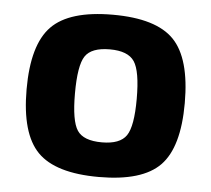

<svg xmlns="http://www.w3.org/2000/svg" viewBox="-43 -553 675 613"><g transform="rotate(5 294.5 -247.0)"><path d="M548 -246Q548 -104 491 -45.5Q434 13 295 13Q156 13 98.5 -45.5Q41 -104 41 -246Q41 -389 98.5 -448Q156 -507 295 -507Q434 -507 491 -448Q548 -389 548 -246ZM295 -396Q236 -396 216 -366Q196 -336 196 -246Q196 -158 216 -128Q236 -98 295 -98Q353 -98 373.5 -128Q394 -158 394 -246Q394 -335 373.5 -365.5Q353 -396 295 -396Z"/></g></svg>

Font: Exo 2.0
Style: Bold
Weight: 700
Designer: Natanael Gama
Version: Version 1.001;PS 001.001;hotconv 1.0.70;makeotf.lib2.5.58329